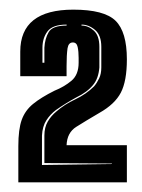

<svg xmlns="http://www.w3.org/2000/svg" viewBox="-20 -613 295 398"><path d="M18 -235V-310Q18 -345 25 -364.5Q32 -384 48.5 -397.5Q65 -411 93 -425Q113 -433 128 -445.5Q143 -458 143 -483V-493Q143 -506 141 -515.5Q139 -525 131 -525Q122 -525 120 -513Q119 -506 118.5 -497Q118 -488 118 -476V-455H22V-506Q22 -593 132 -593Q196 -593 219.5 -570Q243 -547 243 -490Q243 -445 230.5 -421Q218 -397 186 -379Q157 -362 138 -350Q119 -338 118 -312H243V-235ZM67 -271 212 -273V-274L72 -275V-332Q72 -349 79 -361Q86 -373 97 -382Q105 -389 115 -395.5Q125 -402 136 -407Q159 -418 175 -434Q181 -441 185.5 -450.5Q190 -460 190 -473V-516Q190 -540 177 -551Q164 -562 149 -562V-560Q163 -560 174.5 -549.5Q186 -539 186 -516V-473Q184 -450 173 -437Q161 -422 138 -411Q127 -405 116.5 -398.5Q106 -392 96 -385Q84 -376 76 -363.5Q68 -351 67 -332ZM68 -483H72V-514Q73 -533 81 -546.5Q89 -560 118 -560V-562Q89 -562 78.5 -548Q68 -534 68 -514Z"/></svg>

Font: Alumni Sans Inline One
Style: Regular
Weight: 400
Designer: Robert E. Leuschke
Foundry: Robert E. Leuschke
Version: Version 1.100; ttfautohint (v1.8.3)